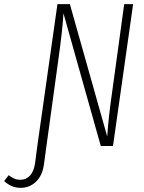

<svg xmlns="http://www.w3.org/2000/svg" viewBox="-126 -704 695 926"><path d="M516 -684 419 0H360L180 -640Q176 -561 154 -406L98 0L86 89Q78 144 47 173Q16 202 -27 202Q-71 202 -106 169L-84 141Q-69 152 -57 157.5Q-45 163 -27 163Q-1 163 18 143.5Q37 124 43 84L54 0L151 -684H211L391 -46Q398 -144 414 -254L473 -684Z"/></svg>

Font: Fira Sans Extra Condensed ExtraLight
Style: Italic
Weight: 275
Width: 3
Italic angle: -8°
Designer: Carrois Corporate & Edenspiekermann AG
Foundry: Carrois Corporate GbR & Edenspiekermann AG
Version: Version 4.203